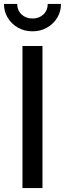

<svg xmlns="http://www.w3.org/2000/svg" viewBox="-31 -963 332 983"><path d="M186.5 -727.5V0H84V-727.5ZM135.3 -802.7Q94.2 -802.7 61.3 -821.3Q28.3 -839.8 8.8 -871.8Q-10.7 -903.8 -10.7 -942.9H57.1Q57.1 -910.2 79.3 -889.2Q101.6 -868.2 135.3 -868.2Q169.4 -868.2 191.4 -889.2Q213.4 -910.2 213.4 -942.9H281.2Q281.2 -903.8 262 -872.1Q242.7 -840.3 209.7 -821.5Q176.8 -802.7 135.3 -802.7Z"/></svg>

Font: Inter Cardless
Style: Regular
Weight: 400
Designer: Rasmus Andersson
Foundry: rsms
Version: Version 4.001;git-9221beed3